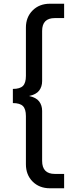

<svg xmlns="http://www.w3.org/2000/svg" viewBox="-20 -758 418 1030"><path d="M248 252Q191 252 155 216Q119 180 119 123V-135Q119 -173 103 -189Q87 -205 49 -205V-281Q87 -281 103 -297Q119 -313 119 -351V-610Q119 -666 155 -702Q191 -738 248 -738H324V-661H274Q206 -661 206 -592V-323Q206 -293 190 -272Q174 -251 136 -243Q174 -235 190 -214Q206 -193 206 -163V105Q206 175 274 175H324V252Z"/></svg>

Font: Gantari Medium
Style: Regular
Weight: 500
Designer: Anugrah Pasau
Foundry: Lafontype
Version: Version 1.000; ttfautohint (v1.8.4.7-5d5b)